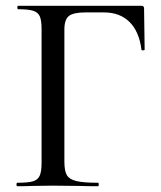

<svg xmlns="http://www.w3.org/2000/svg" viewBox="-20 -645 557 665"><path d="M40 -12Q77 -12 94 -17Q111 -22 117.5 -36.5Q124 -51 124 -81V-544Q124 -574 118 -588Q112 -602 95.5 -607.5Q79 -613 43 -613Q40 -613 40 -619Q40 -625 43 -625H470Q479 -625 479 -616L481 -473Q481 -471 475.5 -470.5Q470 -470 470 -473Q462 -536 428.5 -569Q395 -602 340 -602H276Q234 -602 218.5 -589.5Q203 -577 203 -543V-85Q203 -53 211.5 -38.5Q220 -24 244 -18Q268 -12 320 -12Q322 -12 322 -6Q322 0 320 0Q279 0 256 -1L162 -2L91 -1Q72 0 40 0Q37 0 37 -6Q37 -12 40 -12Z"/></svg>

Font: Cormorant SC Medium
Style: Regular
Weight: 500
Designer: Christian Thalmann (Catharsis Fonts)
Version: Version 3.000